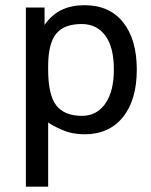

<svg xmlns="http://www.w3.org/2000/svg" viewBox="-20 -511 577 732"><path d="M301.8 1Q254.9 1 215.6 -16.4Q176.3 -33.7 163.6 -44.4V200.7H78.6V-482.4H149.9V-416Q177.7 -455.6 215.3 -473.4Q252.9 -491.2 301.8 -491.2Q397.5 -491.2 449.5 -425.8Q501.5 -360.4 501.5 -245.6Q501.5 -129.9 448.7 -64.5Q396 1 301.8 1ZM291.5 -419.4Q224.1 -419.4 194.1 -382.3Q164.1 -345.2 163.6 -261.2V-245.6Q163.6 -148.9 194.6 -109.1Q225.6 -69.3 293 -69.3Q348.6 -69.3 381.3 -115.7Q414.1 -162.1 414.1 -246.1Q414.1 -331.5 381.3 -375.5Q348.6 -419.4 291.5 -419.4Z"/></svg>

Font: XL-Viking
Style: Regular
Weight: 400
Foundry: Ascender Corporation
Version: Version 1.10 March 23, 2015